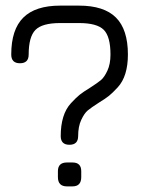

<svg xmlns="http://www.w3.org/2000/svg" viewBox="-20 -663 536 683"><path d="M196 -179Q196 -217 205 -246.5Q214 -276 232.5 -296Q251 -316 263.5 -326Q276 -336 299 -350Q327 -368 339 -378Q351 -388 362 -411.5Q373 -435 373 -469Q373 -533 349 -557Q325 -581 261 -581H194Q130 -581 106 -556.5Q82 -532 82 -469Q82 -438 51 -438Q20 -438 20 -469Q20 -558 63 -600.5Q106 -643 194 -643H261Q350 -643 392.5 -600.5Q435 -558 435 -469Q435 -431 426 -401.5Q417 -372 398.5 -352Q380 -332 367.5 -322Q355 -312 332 -298Q304 -280 292 -270Q280 -260 269 -236.5Q258 -213 258 -179Q258 -148 227 -148Q196 -148 196 -179ZM218 0Q186 0 186 -33V-54Q186 -85 218 -85H238Q269 -85 269 -54V-33Q269 0 238 0Z"/></svg>

Font: Jura Medium
Style: Regular
Weight: 500
Designer: Daniel Johnson, Alexei Vanyashin
Foundry: Daniel Johnson
Version: Version 5.103